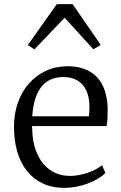

<svg xmlns="http://www.w3.org/2000/svg" viewBox="-20 -887 580 918"><path d="M112.8 -671.4 251.5 -867.2H327.1L461.9 -671.9L426.3 -651.4L289.1 -802.2L144.5 -650.9ZM405.3 -331.1Q406.2 -341.8 407 -353Q407.7 -364.3 407.7 -375.5Q407.7 -406.2 400.6 -432.4Q393.6 -458.5 378.4 -477.5Q363.3 -496.6 339.6 -507.6Q315.9 -518.6 282.7 -518.6Q252.9 -518.6 227.3 -508.8Q201.7 -499 182.1 -477.1Q162.6 -455.1 150.1 -419.2Q137.7 -383.3 134.3 -331.1ZM46.9 -280.3Q46.9 -344.7 66.2 -397.9Q85.4 -451.2 119.9 -489.5Q154.3 -527.8 201.2 -549.1Q248 -570.3 303.2 -570.3Q392.1 -570.3 441.7 -520Q491.2 -469.7 494.6 -372.1Q494.6 -362.3 494.6 -353.5Q494.6 -335.9 494.1 -322.3Q493.2 -300.8 489.3 -284.2H133.3Q133.3 -281.2 133.3 -278.1Q133.3 -274.9 133.8 -272Q135.3 -213.9 150.1 -171.4Q165 -128.9 189.5 -101.1Q213.9 -73.2 245.8 -59.6Q277.8 -45.9 314 -45.9Q335.4 -45.9 357.7 -50Q379.9 -54.2 400.4 -61.3Q420.9 -68.4 438.5 -77.6Q456.1 -86.9 467.8 -96.7L483.9 -60.1Q469.7 -45.4 448 -32.5Q426.3 -19.5 400.4 -9.8Q374.5 0 345.7 5.6Q316.9 11.2 288.1 11.2Q228.5 11.2 183.6 -10.3Q138.7 -31.7 108.2 -70.3Q77.6 -108.9 62.3 -162.6Q46.9 -216.3 46.9 -280.3Z"/></svg>

Font: MerriweatherLight
Style: Regular
Weight: 300
Designer: Eben Sorkin ( sorkintype@gmail.com )
Foundry: Eben Sorkin
Version: Version 1.055; ttfautohint (v1.4.1)